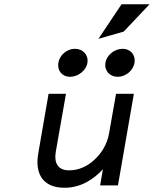

<svg xmlns="http://www.w3.org/2000/svg" viewBox="-20 -874 725 905"><path d="M563 -725 685 -854H553L444 -691ZM535 -512C572 -512 608 -541 614 -578C620 -615 595 -644 558 -644C520 -644 483 -615 477 -578C471 -541 497 -512 535 -512ZM310 -512C348 -512 386 -541 392 -578C398 -615 371 -644 333 -644C296 -644 261 -615 255 -578C249 -541 273 -512 310 -512ZM160 -149C144 -54 183 11 284 11C361 11 420 -28 465 -76L452 0H536L611 -432H527L494 -245C485 -192 456 -149 424 -120C395 -93 354 -71 306 -71C252 -71 234 -107 243 -159L291 -432H209Z"/></svg>

Font: Charger Monospace
Style: Regular
Weight: 400
Designer: Jasper
Foundry: Cannot Into Space Fonts
Version: Version 0.980